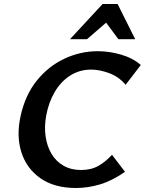

<svg xmlns="http://www.w3.org/2000/svg" viewBox="-20 -927 724 960"><path d="M360 13Q252 13 182.5 -35.5Q113 -84 87 -165.5Q61 -247 83 -347Q106 -452 164 -524Q222 -596 302 -633.5Q382 -671 469 -671Q526 -671 585 -654Q644 -637 684 -602L608 -503Q575 -543 526.5 -561Q478 -579 436 -579Q377 -579 330.5 -549Q284 -519 253.5 -467Q223 -415 211 -349Q201 -294 208 -245Q215 -196 237.5 -158Q260 -120 297.5 -98.5Q335 -77 385 -77Q436 -77 472.5 -98Q509 -119 540 -153L605 -68Q541 -23 480 -5Q419 13 360 13ZM330 -731 493 -907H568L534 -834L415 -731ZM572 -731 497 -832 493 -907H568L656 -731Z"/></svg>

Font: Ysabeau Infant
Style: Bold Italic
Weight: 700
Italic angle: -12°
Designer: Christian Thalmann (Catharsis Fonts)
Version: Version 2.001;gftools[0.9.30]; featfreeze: ss01,ss02,lnum